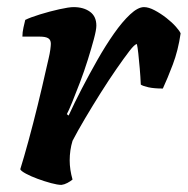

<svg xmlns="http://www.w3.org/2000/svg" viewBox="-20 -520 528 540"><path d="M153 0Q142 0 123.5 -5Q105 -10 86 -17Q67 -24 53 -31.5Q39 -39 37 -44Q47 -76 60 -123.5Q73 -171 86 -224Q99 -277 109 -322Q113 -340 116.5 -354.5Q120 -369 121.5 -380.5Q123 -392 123 -397Q123 -408 115.5 -412.5Q108 -417 92 -417H43Q43 -429 46 -442.5Q49 -456 51 -464Q65 -471 92.5 -479.5Q120 -488 147 -494Q174 -500 187 -500Q215 -500 233 -487Q251 -474 251 -448Q251 -436 244 -410Q237 -384 227 -352Q217 -320 205 -288.5Q193 -257 183 -232.5Q173 -208 168 -199L173 -195Q189 -230 210 -270.5Q231 -311 254 -351.5Q277 -392 300.5 -425.5Q324 -459 346 -479.5Q368 -500 385 -500Q398 -500 415 -491Q432 -482 448 -469.5Q464 -457 475 -444.5Q486 -432 488 -426Q481 -378 466 -338.5Q451 -299 438 -271Q413 -271 397.5 -274.5Q382 -278 376 -282Q375 -305 373 -328Q371 -351 369 -369.5Q367 -388 365 -396Q359 -396 344 -376.5Q329 -357 307.5 -326Q286 -295 263 -258.5Q240 -222 219 -186.5Q198 -151 184 -124Q180 -111 178 -97Q176 -83 176 -69Q176 -56 178 -42.5Q180 -29 184 -15Q178 -10 169.5 -5.5Q161 -1 153 0Z"/></svg>

Font: Texturina Medium 12pt ExtraBold
Style: Italic
Weight: 800
Italic angle: -11°
Version: Version 1.002